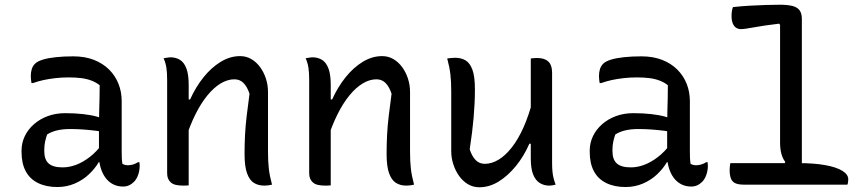

<svg xmlns="http://www.w3.org/2000/svg" viewBox="-20 -780 3640 811"><path d="M494 -353Q494 -326 494 -299.5Q494 -273 494 -246Q494 -219 494 -192.5Q494 -166 494 -139Q494 -124 494.5 -112.5Q495 -101 497 -88Q502 -85 508 -83.5Q514 -82 520 -82Q532 -82 543 -85.5Q554 -89 563 -95H569Q569 -91 569.5 -88Q570 -85 570 -80Q570 -60 563.5 -41.5Q557 -23 546 -12Q536 -2 524.5 3Q513 8 500 8Q476 8 457 -2Q438 -12 425 -30Q412 -48 405 -72Q398 -96 398 -122Q398 -153 398 -186Q398 -219 398 -243Q398 -282 399 -312Q400 -342 400.5 -368Q401 -394 401 -420Q386 -432 366.5 -439.5Q347 -447 323.5 -450Q300 -453 270 -453Q241 -453 214.5 -450Q188 -447 164.5 -442Q141 -437 119 -429H113Q112 -435 111 -443Q110 -451 110 -458Q110 -474 114 -487.5Q118 -501 128 -511Q138 -521 160.5 -528Q183 -535 216 -538.5Q249 -542 289 -542Q339 -542 377 -527Q415 -512 441 -486Q467 -460 480.5 -426Q494 -392 494 -353ZM167 -142Q167 -106 185.5 -89.5Q204 -73 245 -73Q272 -73 300.5 -83.5Q329 -94 358 -116Q387 -138 414 -174L418 -95H397Q382 -69 356.5 -44.5Q331 -20 296.5 -5Q262 10 222 10Q175 10 140.5 -7Q106 -24 88.5 -57Q71 -90 71 -138V-144Q71 -176 84.5 -204.5Q98 -233 123 -255Q148 -277 181.5 -289.5Q215 -302 256 -302Q296 -302 331.5 -298Q367 -294 392.5 -286.5Q418 -279 428 -272Q434 -267 437 -259.5Q440 -252 441.5 -242Q443 -232 443 -217Q415 -224 387 -227.5Q359 -231 331.5 -233Q304 -235 277 -235Q244 -235 220 -229Q196 -223 179 -212Q174 -198 170.5 -182Q167 -166 167 -145Z M1129 0Q1120 2 1112.5 3Q1105 4 1096 4Q1071 4 1052.5 -7.5Q1034 -19 1023.5 -48Q1013 -77 1013 -129Q1013 -172 1015 -210.5Q1017 -249 1022 -290.5Q1027 -332 1034 -384Q1024 -414 1008.5 -429.5Q993 -445 970 -445Q941 -445 912 -427.5Q883 -410 856 -377Q829 -344 805.5 -297Q782 -250 763 -190L761 -360H783Q807 -413 840 -454Q873 -495 912.5 -519Q952 -543 994 -543Q1020 -543 1041.5 -530.5Q1063 -518 1079 -496Q1095 -474 1103.5 -447Q1112 -420 1112 -392Q1112 -350 1112 -308Q1112 -266 1112 -223.5Q1112 -181 1112 -139Q1112 -98 1115.5 -67.5Q1119 -37 1129 0ZM777 3Q773 3 769 3.5Q765 4 761.5 4Q758 4 753 4Q736 4 723 1Q710 -2 702 -9Q694 -16 690 -25.5Q686 -35 686 -48Q686 -99 686 -149Q686 -199 686 -248Q686 -297 686 -345Q686 -393 686 -442Q686 -472 683 -493Q680 -514 671 -534Q676 -535 680.5 -535.5Q685 -536 690 -537Q695 -538 699 -538Q723 -538 740.5 -527Q758 -516 767.5 -490.5Q777 -465 777 -422Q777 -350 777 -277.5Q777 -205 777 -134.5Q777 -64 777 3Z M1729 0Q1720 2 1712.5 3Q1705 4 1696 4Q1671 4 1652.5 -7.5Q1634 -19 1623.5 -48Q1613 -77 1613 -129Q1613 -172 1615 -210.5Q1617 -249 1622 -290.5Q1627 -332 1634 -384Q1624 -414 1608.5 -429.5Q1593 -445 1570 -445Q1541 -445 1512 -427.5Q1483 -410 1456 -377Q1429 -344 1405.5 -297Q1382 -250 1363 -190L1361 -360H1383Q1407 -413 1440 -454Q1473 -495 1512.5 -519Q1552 -543 1594 -543Q1620 -543 1641.5 -530.5Q1663 -518 1679 -496Q1695 -474 1703.5 -447Q1712 -420 1712 -392Q1712 -350 1712 -308Q1712 -266 1712 -223.5Q1712 -181 1712 -139Q1712 -98 1715.5 -67.5Q1719 -37 1729 0ZM1377 3Q1373 3 1369 3.5Q1365 4 1361.5 4Q1358 4 1353 4Q1336 4 1323 1Q1310 -2 1302 -9Q1294 -16 1290 -25.5Q1286 -35 1286 -48Q1286 -99 1286 -149Q1286 -199 1286 -248Q1286 -297 1286 -345Q1286 -393 1286 -442Q1286 -472 1283 -493Q1280 -514 1271 -534Q1276 -535 1280.5 -535.5Q1285 -536 1290 -537Q1295 -538 1299 -538Q1323 -538 1340.5 -527Q1358 -516 1367.5 -490.5Q1377 -465 1377 -422Q1377 -350 1377 -277.5Q1377 -205 1377 -134.5Q1377 -64 1377 3Z M1902 -536Q1928 -536 1946.5 -525Q1965 -514 1975.5 -485.5Q1986 -457 1986 -403Q1986 -371 1984.5 -341.5Q1983 -312 1980.5 -282.5Q1978 -253 1974 -221Q1970 -189 1964 -149Q1974 -119 1989.5 -103.5Q2005 -88 2028 -88Q2057 -88 2086 -105.5Q2115 -123 2142 -157.5Q2169 -192 2191.5 -242.5Q2214 -293 2231 -359V-173H2216Q2193 -120 2159 -78.5Q2125 -37 2086 -13Q2047 11 2005 11Q1978 11 1956.5 -2Q1935 -15 1919.5 -36.5Q1904 -58 1895 -85.5Q1886 -113 1886 -141Q1886 -184 1886 -226Q1886 -268 1886 -310.5Q1886 -353 1886 -394Q1886 -435 1882.5 -465.5Q1879 -496 1869 -533Q1878 -534 1885.5 -535Q1893 -536 1902 -536ZM2247 -535Q2270 -535 2284.5 -528Q2299 -521 2305.5 -507Q2312 -493 2312 -472Q2312 -405 2312 -341.5Q2312 -278 2312 -216.5Q2312 -155 2312 -93Q2312 -72 2313.5 -56Q2315 -40 2318.5 -26.5Q2322 -13 2327 0Q2323 1 2318 2Q2313 3 2308.5 3.5Q2304 4 2299 4Q2278 4 2260 -7Q2242 -18 2232 -43Q2222 -68 2222 -111Q2222 -183 2222 -254.5Q2222 -326 2222 -396Q2222 -466 2222 -533Q2227 -534 2230.5 -534Q2234 -534 2238.5 -534.5Q2243 -535 2247 -535Z M2894 -353Q2894 -326 2894 -299.5Q2894 -273 2894 -246Q2894 -219 2894 -192.5Q2894 -166 2894 -139Q2894 -124 2894.5 -112.5Q2895 -101 2897 -88Q2902 -85 2908 -83.5Q2914 -82 2920 -82Q2932 -82 2943 -85.5Q2954 -89 2963 -95H2969Q2969 -91 2969.5 -88Q2970 -85 2970 -80Q2970 -60 2963.5 -41.5Q2957 -23 2946 -12Q2936 -2 2924.5 3Q2913 8 2900 8Q2876 8 2857 -2Q2838 -12 2825 -30Q2812 -48 2805 -72Q2798 -96 2798 -122Q2798 -153 2798 -186Q2798 -219 2798 -243Q2798 -282 2799 -312Q2800 -342 2800.5 -368Q2801 -394 2801 -420Q2786 -432 2766.5 -439.5Q2747 -447 2723.5 -450Q2700 -453 2670 -453Q2641 -453 2614.5 -450Q2588 -447 2564.5 -442Q2541 -437 2519 -429H2513Q2512 -435 2511 -443Q2510 -451 2510 -458Q2510 -474 2514 -487.5Q2518 -501 2528 -511Q2538 -521 2560.5 -528Q2583 -535 2616 -538.5Q2649 -542 2689 -542Q2739 -542 2777 -527Q2815 -512 2841 -486Q2867 -460 2880.5 -426Q2894 -392 2894 -353ZM2567 -142Q2567 -106 2585.5 -89.5Q2604 -73 2645 -73Q2672 -73 2700.5 -83.5Q2729 -94 2758 -116Q2787 -138 2814 -174L2818 -95H2797Q2782 -69 2756.5 -44.5Q2731 -20 2696.5 -5Q2662 10 2622 10Q2575 10 2540.5 -7Q2506 -24 2488.5 -57Q2471 -90 2471 -138V-144Q2471 -176 2484.5 -204.5Q2498 -233 2523 -255Q2548 -277 2581.5 -289.5Q2615 -302 2656 -302Q2696 -302 2731.5 -298Q2767 -294 2792.5 -286.5Q2818 -279 2828 -272Q2834 -267 2837 -259.5Q2840 -252 2841.5 -242Q2843 -232 2843 -217Q2815 -224 2787 -227.5Q2759 -231 2731.5 -233Q2704 -235 2677 -235Q2644 -235 2620 -229Q2596 -223 2579 -212Q2574 -198 2570.5 -182Q2567 -166 2567 -145Z M3065 -91H3352Q3419 -91 3466 -82.5Q3513 -74 3538 -58.5Q3563 -43 3563 -23Q3563 -19 3562.5 -15Q3562 -11 3561.5 -7Q3561 -3 3559 0H3124Q3098 0 3085 -6.5Q3072 -13 3067 -27Q3062 -41 3062 -62Q3062 -68 3062.5 -73Q3063 -78 3063.5 -82.5Q3064 -87 3065 -91ZM3076 -750Q3112 -754 3147 -756Q3182 -758 3215.5 -759Q3249 -760 3275 -760Q3306 -760 3326.5 -755Q3347 -750 3357 -737Q3367 -724 3367 -700Q3367 -622 3367 -543Q3367 -464 3367 -385Q3367 -306 3367 -227.5Q3367 -149 3367 -71H3285L3297 -96Q3286 -110 3280.5 -130.5Q3275 -151 3275 -179Q3275 -241 3275 -303Q3275 -365 3275 -427Q3275 -489 3275 -551.5Q3275 -614 3275 -675L3271 -680Q3204 -672 3164.5 -664.5Q3125 -657 3109 -657Q3098 -657 3089 -663Q3080 -669 3075 -681.5Q3070 -694 3070 -713Q3070 -723 3071.5 -733Q3073 -743 3076 -750Z"/></svg>

Font: Recursive Monospace Casual
Style: Regular
Weight: 400
Version: Version 1.047